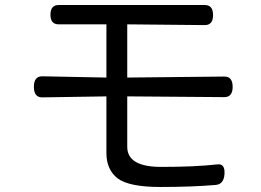

<svg xmlns="http://www.w3.org/2000/svg" viewBox="-20 -730 1040 765"><path d="M214 -633Q181 -633 181 -671.5Q181 -710 214 -710H796Q829 -710 829 -670Q829 -630 796 -630L487 -633V-421L874 -425Q907 -425 907 -384Q907 -343 874 -343L487 -346V-145Q487 -65 622 -65Q757 -65 846 -75Q877 -79 874.5 -37Q872 5 838 7Q742 15 618.5 15Q495 15 449 -19Q404 -54 404 -120V-346L148 -342Q115 -342 115 -384Q115 -426 148 -426L404 -421V-633Z"/></svg>

Font: Raw Maruko Gothic CJK TC
Style: Regular
Weight: 400
Version: Version 1.001